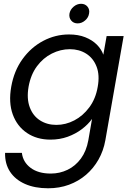

<svg xmlns="http://www.w3.org/2000/svg" viewBox="-20 -742 716 1032"><path d="M350.9 -556.8Q400.7 -556.8 438.3 -541.8Q475.9 -526.7 500.4 -502.2Q524.9 -477.6 535.4 -448L553.1 -548.3H644.6L546.3 11.7Q536.3 68.2 509.5 115.6Q482.6 163 442.5 197.5Q402.3 232 350.8 251Q299.2 270 238.6 270Q167.1 270 114.6 246.8Q62 223.5 34 181Q6 138.5 7.3 79.7H97.6Q103.5 129.3 144.5 160.1Q185.4 190.9 253 190.9Q301.4 190.9 343.4 170.5Q385.5 150.2 414.9 110.2Q444.3 70.1 454.8 11.7L474.7 -102.8Q453.5 -73.2 419.9 -47.8Q386.3 -22.4 343.8 -6.9Q301.2 8.5 251.3 8.5Q178.1 8.5 125 -27.3Q71.9 -63 48.6 -126.9Q25.4 -190.8 40.4 -276Q55.4 -361.3 101 -424.4Q146.6 -487.6 212.1 -522.2Q277.6 -556.8 350.9 -556.8ZM505.1 -274.5Q516.8 -338.2 499.1 -383.8Q481.4 -429.5 443.3 -453.6Q405.3 -477.6 355.4 -477.6Q305.6 -477.6 258.8 -454.2Q212 -430.7 178.7 -386Q145.4 -341.2 133.6 -276Q122.6 -211.9 139.9 -165.5Q157.1 -119.1 195.2 -94.9Q233.2 -70.7 283 -70.7Q332.9 -70.7 379.4 -94.9Q425.9 -119.1 460 -165Q494.1 -210.9 505.1 -274.5ZM397.2 -616.3Q375.4 -616.3 362.6 -631.8Q349.9 -647.2 353.4 -669Q357.6 -690.8 375.8 -706.2Q394 -721.6 415.8 -721.6Q437.6 -721.6 450.3 -706.2Q462.9 -690.8 458.7 -669Q455.2 -647.2 437.1 -631.8Q419.1 -616.3 397.2 -616.3Z"/></svg>

Font: Poppins Variable
Style: Italic
Weight: 100
Italic angle: -10°
Designer: Jonny Pinhorn
Foundry: Indian Type Foundry
Version: Version 6.000